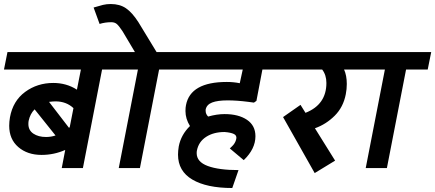

<svg xmlns="http://www.w3.org/2000/svg" viewBox="-50 -844 2185 964"><path d="M462.5 -495 366.2 0H260L277.5 -91.2Q221.2 -66.2 158.8 -66.2Q87.5 -66.2 41.9 -105.6Q-3.8 -145 -3.8 -212.5Q-3.8 -232.5 0 -255Q15 -337.5 76.2 -382.5Q137.5 -427.5 217.5 -427.5Q283.8 -427.5 336.2 -393.8L356.2 -495H-30L-12.5 -582.5H591.2L573.8 -495ZM196.2 -332.5 296.2 -202.5 300 -205 318.8 -301.2Q282.5 -335 228.8 -335Q216.2 -335 196.2 -332.5ZM92.5 -221.2Q92.5 -190 117.5 -173.1Q142.5 -156.2 181.2 -156.2Q206.2 -156.2 228.8 -163.8L123.8 -295Q101.2 -272.5 93.8 -237.5Q92.5 -231.2 92.5 -221.2Z M748.8 -495 652.5 0H546.2L642.5 -495H531.2L548.8 -582.5H627.5L565 -687.5Q547.5 -713.8 536.9 -723.1Q526.2 -732.5 508.8 -732.5Q477.5 -732.5 450 -723.8L420 -806.2Q448.8 -815 466.9 -819.4Q485 -823.8 506.2 -823.8Q551.2 -823.8 582.5 -802.5Q613.8 -781.2 645 -732.5L736.2 -582.5H875L857.5 -495Z M1267.5 -495 1237.5 -337.5 1225 -328.8 1197.5 -332.5Q1140 -340 1092.5 -340Q1042.5 -340 1015 -329.4Q987.5 -318.8 982.5 -293.8V-287.5Q982.5 -271.2 995 -258.8Q1038.8 -271.2 1077.5 -271.2Q1147.5 -271.2 1190 -242.5Q1232.5 -213.8 1232.5 -160Q1232.5 -96.2 1173.8 -40L1103.8 -98.8Q1106.2 -101.2 1114.4 -108.8Q1122.5 -116.2 1128.1 -125.6Q1133.8 -135 1136.2 -146.2Q1140 -163.8 1124.4 -171.2Q1108.8 -178.8 1077.5 -181.2Q1022.5 -181.2 985 -156.9Q947.5 -132.5 938.8 -88.8Q937.5 -83.8 937.5 -75Q937.5 -31.2 993.1 -10.6Q1048.8 10 1147.5 10L1116.2 100Q987.5 100 915.6 57.5Q843.8 15 843.8 -67.5Q843.8 -86.2 847.5 -108.8Q858.8 -167.5 903.8 -211.2Q881.2 -247.5 881.2 -286.2Q881.2 -305 883.8 -316.2Q906.2 -432.5 1088.8 -432.5Q1122.5 -432.5 1153.8 -426.2L1168.8 -495H815L832.5 -582.5H1420L1402.5 -495Z M1677.5 -495Q1691.2 -465 1691.2 -422.5Q1691.2 -396.2 1686.2 -371.2Q1673.8 -306.2 1630.6 -263.1Q1587.5 -220 1531.2 -200L1632.5 -37.5Q1616.2 -27.5 1581.2 -6.2Q1546.2 15 1530 25L1371.2 -256.2L1458.8 -317.5L1483.8 -277.5Q1588.8 -318.8 1588.8 -427.5Q1588.8 -467.5 1567.5 -495H1360L1377.5 -582.5H1831.2L1813.8 -495Z M1988.8 -495 1892.5 0H1786.2L1882.5 -495H1771.2L1788.8 -582.5H2115L2097.5 -495Z"/></svg>

Font: Cambay
Style: Bold Italic
Weight: 700
Italic angle: -11°
Designer: Pooja Saxena
Foundry: Pooja Saxena
Version: Version 1.006;PS 001.006;hotconv 1.0.70;makeotf.lib2.5.58329